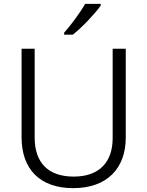

<svg xmlns="http://www.w3.org/2000/svg" viewBox="-20 -967 765 997"><path d="M503 -938V-947H422C397 -902 347 -835 313 -797V-787H358C407 -825 475 -898 503 -938ZM633 -252V-714H565V-249C565 -127 497 -50 363 -50C230 -50 160 -122 160 -253V-714H92V-254C92 -90 186 10 360 10C537 10 633 -94 633 -252Z"/></svg>

Font: Noto Sans Thaana Light
Style: Regular
Weight: 300
Designer: David Williams
Foundry: Google Inc.
Version: Version 3.001